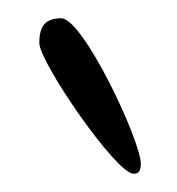

<svg xmlns="http://www.w3.org/2000/svg" viewBox="-20 -700 194 210"><path d="M23 -653C23 -632 107 -510 126 -510C131 -510 134 -512 134 -521C134 -546 71 -680 47 -680C30 -680 23 -672 23 -653Z"/></svg>

Font: Life Savers
Style: Regular
Weight: 400
Designer: Pablo Impallari, Rodrigo Fuenzalida, Brenda Gallo
Foundry: Pablo Impallari, Rodrigo Fuenzalida, Brenda Gallo
Version: Version 3.000